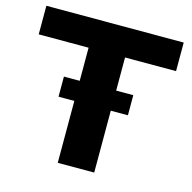

<svg xmlns="http://www.w3.org/2000/svg" viewBox="-106 -835 940 941"><g transform="rotate(15 363.5 -364.5)"><path d="M188 -314V-416H268.1V-584H15.1V-729H711.9V-584H453.1V-416H540V-314H453.1V0H268.1V-314Z"/></g></svg>

Font: Hubot Sans Expanded
Style: Bold
Weight: 700
Width: 7
Designer: Deni Anggara
Foundry: GitHub
Version: Version 1.001;gftools[0.9.31]